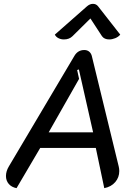

<svg xmlns="http://www.w3.org/2000/svg" viewBox="-20 -969 717 998"><path d="M11 -54Q11 -79 26 -104L367 -679Q385 -709 418 -709Q433 -709 443 -701Q453 -693 457 -679L597 -104Q600 -92 600 -80Q600 -47 579 -22.5Q558 2 522 9L478 -200H189L66 9Q40 4 25.5 -13Q11 -30 11 -54ZM464 -281 390 -608 381 -605 391 -559 233 -281ZM312 -764Q297 -764 284 -770.5Q271 -777 265 -789L432 -936Q447 -949 463 -949Q480 -949 490 -936L605 -789Q595 -777 579 -770.5Q563 -764 548 -764Q522 -764 510 -781L450 -873L357 -781Q340 -764 312 -764Z"/></svg>

Font: K2D
Style: Italic
Weight: 400
Italic angle: -10°
Designer: Katatrad Aksorn Co.,Ltd.
Foundry: Cadson Demak Co.,Ltd.
Version: Version 1.000; ttfautohint (v1.6)